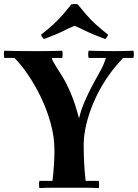

<svg xmlns="http://www.w3.org/2000/svg" viewBox="-20 -962 706 984"><path d="M182 2Q178 -17 182 -35H249Q254 -76 256.5 -117Q259 -158 259 -180V-193Q259 -261 239.5 -331Q220 -401 189 -465Q158 -529 122.5 -580.5Q87 -632 54 -665H245Q250 -648 265 -625Q280 -602 301 -567.5Q322 -533 344 -481Q366 -429 385 -355Q395 -398 414 -442Q433 -486 453 -523.5Q473 -561 485 -582Q503 -613 511.5 -634Q520 -655 523 -665H611Q560 -612 522 -553.5Q484 -495 459 -435.5Q434 -376 421.5 -321.5Q409 -267 409 -223V-210Q409 -165 411.5 -120.5Q414 -76 419 -35H486Q490 -17 486 2Q452 0 410.5 0Q369 0 334 0Q300 0 258.5 0Q217 0 182 2ZM2 -665Q-2 -684 2 -702Q37 -701 67.5 -700.5Q98 -700 147 -700Q160 -700 185.5 -700Q211 -700 241 -700.5Q271 -701 299 -702Q303 -684 299 -665ZM434 -665Q430 -684 434 -702Q476 -701 511.5 -700.5Q547 -700 566 -700Q586 -700 608 -700.5Q630 -701 664 -702Q668 -684 664 -665ZM519 -762Q487 -774 462.5 -784Q438 -794 415 -805.5Q392 -817 362 -830Q332 -817 309 -805.5Q286 -794 262 -784Q238 -774 205 -762Q194 -772 190 -784Q229 -814 254.5 -838Q280 -862 301 -886Q322 -910 346 -940Q362 -943 378 -940Q402 -910 423 -886Q444 -862 470 -838Q496 -814 534 -784Q530 -772 519 -762Z"/></svg>

Font: Poltawski Nowy
Style: Bold
Weight: 700
Designer: Adam Pótawski, Mateusz Machalski, Borys Kosmynka, Ania Wieluska
Foundry: Capitalics.wtf
Version: Version 1.001;gftools[0.9.25]